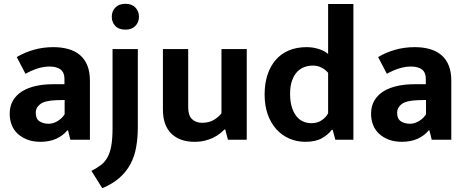

<svg xmlns="http://www.w3.org/2000/svg" viewBox="-20 -735 2447 1010"><path d="M68 -435Q111 -460 159 -473.5Q207 -487 261 -487Q304 -487 339.5 -477Q375 -467 400.5 -445.5Q426 -424 439.5 -390.5Q453 -357 453 -310V0H350L338 -49H334Q311 -21 275.5 -5Q240 11 193 11Q154 11 124 -0.5Q94 -12 73 -31.5Q52 -51 41.5 -78Q31 -105 31 -136Q31 -177 48.5 -206.5Q66 -236 97 -255Q128 -274 169.5 -283Q211 -292 259 -292H319V-321Q319 -354 298.5 -369.5Q278 -385 241 -385Q212 -385 181.5 -376Q151 -367 114 -347ZM320 -209 277 -208Q216 -206 192 -187.5Q168 -169 168 -143Q168 -109 188.5 -96.5Q209 -84 235 -84Q261 -84 284.5 -99Q308 -114 320 -134Z M572 -477H705V-67Q705 -11 696.5 38Q688 87 666.5 127.5Q645 168 609 200Q573 232 518 255L461 164Q490 149 511 133Q532 117 545.5 92.5Q559 68 565.5 31.5Q572 -5 572 -60ZM640 -579Q605 -579 586.5 -598.5Q568 -618 568 -647Q568 -676 587 -695.5Q606 -715 640 -715Q673 -715 692 -695.5Q711 -676 711 -647Q711 -618 692 -598.5Q673 -579 640 -579Z M1145 -477H1278V0H1179L1165 -54H1161Q1150 -43 1135.5 -31.5Q1121 -20 1101.5 -10.5Q1082 -1 1057.5 5Q1033 11 1003 11Q926 11 881.5 -32Q837 -75 837 -159V-477H970V-170Q970 -127 990.5 -108Q1011 -89 1043 -89Q1079 -89 1104.5 -104Q1130 -119 1145 -139Z M1706 -714H1839V0H1744L1730 -52H1725Q1707 -27 1673.5 -8Q1640 11 1586 11Q1541 11 1502 -6Q1463 -23 1434 -55Q1405 -87 1388.5 -133Q1372 -179 1372 -238Q1372 -295 1387 -341Q1402 -387 1430 -419.5Q1458 -452 1499 -469.5Q1540 -487 1593 -487Q1627 -487 1657.5 -477Q1688 -467 1706 -451ZM1706 -352Q1693 -368 1672 -379Q1651 -390 1626 -390Q1602 -390 1580.5 -382Q1559 -374 1542.5 -356.5Q1526 -339 1516 -310.5Q1506 -282 1506 -241Q1506 -201 1515 -172Q1524 -143 1539 -124Q1554 -105 1574.5 -96Q1595 -87 1618 -87Q1650 -87 1672.5 -102.5Q1695 -118 1706 -139Z M1969 -435Q2012 -460 2060 -473.5Q2108 -487 2162 -487Q2205 -487 2240.5 -477Q2276 -467 2301.5 -445.5Q2327 -424 2340.5 -390.5Q2354 -357 2354 -310V0H2251L2239 -49H2235Q2212 -21 2176.5 -5Q2141 11 2094 11Q2055 11 2025 -0.5Q1995 -12 1974 -31.5Q1953 -51 1942.5 -78Q1932 -105 1932 -136Q1932 -177 1949.5 -206.5Q1967 -236 1998 -255Q2029 -274 2070.5 -283Q2112 -292 2160 -292H2220V-321Q2220 -354 2199.5 -369.5Q2179 -385 2142 -385Q2113 -385 2082.5 -376Q2052 -367 2015 -347ZM2221 -209 2178 -208Q2117 -206 2093 -187.5Q2069 -169 2069 -143Q2069 -109 2089.5 -96.5Q2110 -84 2136 -84Q2162 -84 2185.5 -99Q2209 -114 2221 -134Z"/></svg>

Font: Mukta Mahee
Style: Bold
Weight: 700
Designer: Shuchita Grover, Noopur Datye, Girish Dalvi, Yashodeep Gholap
Foundry: Ek Type
Version: Version 2.538;PS 1.000;hotconv 16.6.51;makeotf.lib2.5.65220;